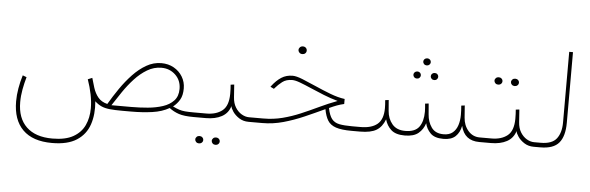

<svg xmlns="http://www.w3.org/2000/svg" viewBox="-53 -828 3883 1264"><g transform="rotate(5 1888.0 -195.5)"><path d="M321.8 222.2Q407.7 222.2 459.2 193.1Q510.7 164.1 533.9 114.3Q557.1 64.5 557.1 1.5Q557.1 -42 547.4 -90.1Q537.6 -138.2 520.5 -187L549.3 -198.7L567.9 -135.7Q579.6 -98.6 601.3 -72.3Q623 -45.9 662.6 -36.1Q692.9 -87.9 729 -140.4Q765.1 -192.9 806.9 -237.1Q848.6 -281.2 895.5 -308.1Q942.4 -335 994.1 -335Q1040.5 -335 1076.9 -314.5Q1113.3 -293.9 1134.3 -259Q1155.3 -224.1 1155.3 -181.6Q1155.3 -136.2 1138.9 -107.7Q1122.6 -79.1 1095.2 -57.6Q1119.6 -45.9 1137.5 -40Q1155.3 -34.2 1177.5 -32.2Q1199.7 -30.3 1235.8 -30.3H1265.6V0H1235.8Q1172.9 0 1137.9 -11.7Q1103 -23.4 1074.2 -45.4Q1026.9 -18.1 962.2 -9Q897.5 0 824.2 0H764.2Q715.3 0 683.1 -3.2Q650.9 -6.3 627.7 -16.4Q604.5 -26.4 582.5 -46.9Q590.3 39.1 567.6 106.4Q544.9 173.8 485.1 212.6Q425.3 251.5 321.8 251.5Q194.3 251.5 128.7 186.3Q63 121.1 63 -1.5Q63 -43 70.6 -87.4Q78.1 -131.8 91.8 -175.3L117.7 -165.5Q106 -125 98.1 -82.5Q90.3 -40 90.3 1.5Q90.3 107.4 150.1 164.8Q210 222.2 321.8 222.2ZM997.6 -304.7Q947.8 -304.7 903.6 -278.3Q859.4 -252 821 -210.2Q782.7 -168.5 750.2 -120.6Q717.8 -72.8 690.4 -30.3H822.3Q876.5 -30.3 930.4 -35.2Q984.4 -40 1029.1 -54.7Q1073.7 -69.3 1100.8 -98.4Q1127.9 -127.4 1127.9 -175.8Q1127.9 -232.4 1090.1 -268.6Q1052.2 -304.7 997.6 -304.7Z M1245.1 -30.3H1317.4Q1382.8 -30.3 1422.6 -61.8Q1462.4 -93.3 1462.9 -172.4Q1462.9 -208 1460.4 -233.4L1483.9 -236.3L1489.7 -152.8Q1492.2 -113.8 1509 -86.4Q1525.9 -59.1 1550.3 -44.7Q1574.7 -30.3 1599.6 -30.3H1628.4V0H1599.6Q1563.5 0 1536.6 -17.3Q1509.8 -34.7 1494.6 -56.9Q1479.5 -79.1 1478 -93.3Q1463.9 -45.9 1421.4 -22.9Q1378.9 0 1316.4 0H1245.1ZM1368.7 145.5Q1368.7 135.7 1376.2 128.4Q1383.8 121.1 1395 121.1Q1406.2 121.1 1413.8 128.2Q1421.4 135.3 1421.4 145.5Q1421.4 155.8 1413.8 162.8Q1406.2 169.9 1395 169.9Q1383.8 169.9 1376.2 162.6Q1368.7 155.3 1368.7 145.5ZM1259.8 145.5Q1259.8 135.7 1267.3 128.4Q1274.9 121.1 1286.1 121.1Q1297.4 121.1 1304.9 128.2Q1312.5 135.3 1312.5 145.5Q1312.5 155.8 1304.9 162.8Q1297.4 169.9 1286.1 169.9Q1274.9 169.9 1267.3 162.6Q1259.8 155.3 1259.8 145.5Z M1885.7 -500.5Q1885.7 -510.7 1893.3 -518.3Q1900.9 -525.9 1913.1 -525.9Q1924.8 -525.9 1932.4 -518.6Q1939.9 -511.2 1939.9 -500.5Q1939.9 -489.7 1932.4 -482.4Q1924.8 -475.1 1913.1 -475.1Q1900.9 -475.1 1893.3 -482.7Q1885.7 -490.2 1885.7 -500.5ZM2216.3 -205.1V-171.9Q2191.9 -166.5 2168.9 -158Q2146 -149.4 2118.7 -136.7Q2128.4 -88.4 2146.2 -65.7Q2164.1 -43 2196.3 -36.6Q2228.5 -30.3 2280.3 -30.3H2310.1V0H2280.3Q2213.4 0 2176.3 -12.5Q2139.2 -24.9 2121.8 -53Q2104.5 -81.1 2096.2 -127.4Q2030.8 -96.7 1963.6 -67.4Q1896.5 -38.1 1828.1 -19Q1759.8 0 1690.4 0H1608.9V-30.3H1691.9Q1760.3 -30.3 1820.6 -45.9Q1880.9 -61.5 1937.7 -85.7Q1994.6 -109.9 2052 -137.2Q2109.4 -164.6 2171.4 -188Q2123.5 -201.2 2076.9 -220Q2030.3 -238.8 1988.8 -256.8Q1947.3 -274.9 1914.8 -287.1Q1882.3 -299.3 1862.3 -299.3Q1822.3 -299.3 1796.6 -279.5Q1771 -259.8 1751 -236.3L1746.6 -231L1722.7 -242.7L1727.1 -248.5Q1755.9 -286.1 1788.1 -306.9Q1820.3 -327.6 1862.8 -327.6Q1886.7 -327.6 1927.7 -311.3Q1968.8 -294.9 2019 -272.5Q2069.3 -250 2120.6 -230.5Q2171.9 -210.9 2216.3 -205.1Z M2710.4 -495.6Q2710.4 -505.4 2717.5 -512.2Q2724.6 -519 2735.4 -519Q2746.1 -519 2753.2 -512.2Q2760.3 -505.4 2760.3 -495.6Q2760.3 -486.3 2753.2 -479.2Q2746.1 -472.2 2735.4 -472.2Q2724.6 -472.2 2717.5 -479.2Q2710.4 -486.3 2710.4 -495.6ZM2768.1 -403.8Q2768.1 -413.6 2775.1 -420.4Q2782.2 -427.2 2793 -427.2Q2803.7 -427.2 2810.5 -420.4Q2817.4 -413.6 2817.4 -403.8Q2817.4 -394.5 2810.5 -387.5Q2803.7 -380.4 2793 -380.4Q2782.2 -380.4 2775.1 -387.5Q2768.1 -394.5 2768.1 -403.8ZM2653.3 -403.8Q2653.3 -413.6 2660.4 -420.4Q2667.5 -427.2 2678.2 -427.2Q2689 -427.2 2695.8 -420.4Q2702.6 -413.6 2702.6 -403.8Q2702.6 -394.5 2695.8 -387.5Q2689 -380.4 2678.2 -380.4Q2667.5 -380.4 2660.4 -387.5Q2653.3 -394.5 2653.3 -403.8ZM2886.2 0Q2827.6 0 2800.3 -28.3Q2772.9 -56.6 2765.1 -92.8Q2752.4 -51.8 2721.4 -25.9Q2690.4 0 2630.9 0Q2570.8 0 2541 -27.1Q2511.2 -54.2 2500 -95.2Q2481 -44.4 2443.8 -22.2Q2406.7 0 2335.4 0H2290.5V-30.3H2336.4Q2409.2 -30.3 2447.5 -62Q2485.8 -93.8 2485.8 -167.5Q2485.8 -178.2 2485.1 -192.4Q2484.4 -206.5 2482.9 -220.7L2505.9 -223.6L2511.7 -152.3Q2515.6 -101.1 2545.2 -65.7Q2574.7 -30.3 2631.3 -30.3Q2696.8 -30.3 2723.4 -67.1Q2750 -104 2750 -167.5Q2750 -178.2 2749 -192.4Q2748 -206.5 2746.6 -220.7L2770 -223.6L2775.9 -152.3Q2779.3 -103 2804.9 -66.7Q2830.6 -30.3 2885.3 -30.3Q2922.9 -30.3 2945.3 -49.1Q2967.8 -67.9 2977.8 -99.1Q2987.8 -130.4 2987.8 -167.5Q2987.8 -195.8 2984.9 -228.5L3007.8 -231.4L3013.7 -152.3Q3017.1 -100.6 3047.6 -65.4Q3078.1 -30.3 3124 -30.3H3154.3V0H3124Q3024.9 0 3002.4 -96.2Q2993.7 -51.8 2966.3 -25.9Q2939 0 2886.2 0Z M3297.4 -411.6Q3297.4 -421.4 3304.9 -428.7Q3312.5 -436 3323.7 -436Q3335 -436 3342.5 -429Q3350.1 -421.9 3350.1 -411.6Q3350.1 -401.4 3342.5 -394.3Q3335 -387.2 3323.7 -387.2Q3312.5 -387.2 3304.9 -394.5Q3297.4 -401.9 3297.4 -411.6ZM3188.5 -411.6Q3188.5 -421.4 3196 -428.7Q3203.6 -436 3214.8 -436Q3226.1 -436 3233.6 -429Q3241.2 -421.9 3241.2 -411.6Q3241.2 -401.4 3233.6 -394.3Q3226.1 -387.2 3214.8 -387.2Q3203.6 -387.2 3196 -394.5Q3188.5 -401.9 3188.5 -411.6ZM3134.8 -30.3H3201.7Q3267.1 -30.3 3306.9 -61.8Q3346.7 -93.3 3347.2 -172.4Q3347.2 -208 3344.7 -233.4L3368.2 -236.3L3374 -152.8Q3376.5 -113.8 3393.3 -86.4Q3410.2 -59.1 3434.6 -44.7Q3459 -30.3 3483.9 -30.3H3512.7V0H3483.9Q3447.8 0 3420.9 -17.3Q3394 -34.7 3378.9 -56.9Q3363.8 -79.1 3362.3 -93.3Q3348.1 -45.9 3305.7 -22.9Q3263.2 0 3200.7 0H3134.8Z M3492.7 -30.3H3527.3Q3602.1 -30.3 3632.1 -69.6Q3662.1 -108.9 3662.1 -175.8V-643.1H3687V-176.3Q3687 -87.4 3650.4 -43.7Q3613.8 0 3526.9 0H3492.7Z"/></g></svg>

Font: Vazirmatn RD FD Thin
Style: Regular
Weight: 100
Designer: Saber Rastikerdar
Foundry: Saber Rastikerdar
Version: Version 33.003